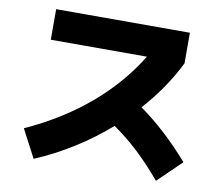

<svg xmlns="http://www.w3.org/2000/svg" viewBox="-81 -812 1099 943"><g transform="rotate(10 469.0 -340.5)"><path d="M604.5 -560.5H125V-712.9H792V-560.5Q728.5 -430.7 621.6 -311Q752.9 -217.3 871.1 -81.1L753.9 32.2Q692.9 -40.5 633.3 -96.2Q573.7 -151.9 507.3 -198.2Q426.8 -127.4 334.7 -69.6Q242.7 -11.7 143.6 30.3L70.3 -109.4Q247.1 -189.5 382.1 -303.5Q517.1 -417.5 604.5 -560.5Z"/></g></svg>

Font: Pretendard JP Black
Style: Regular
Weight: 900
Designer: Base glyphs from Inter by Rasmus Andersson; Hangeul glyphs from Noto Sans CJK(Source Han Sans) by Jang Soo-young and Kan
Foundry: Kil Hyung-jin
Version: Version 1.309